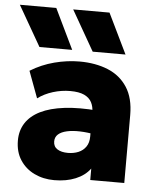

<svg xmlns="http://www.w3.org/2000/svg" viewBox="-71 -816 713 877"><g transform="rotate(5 286.0 -378.0)"><path d="M210.5 15Q160 15 119 -4.8Q78 -24.5 53.8 -61.8Q29.5 -99 29.5 -151.5Q29.5 -197 51.8 -231.5Q74 -266 118.2 -288Q162.5 -310 228.8 -318Q295 -326 383 -318.5L384 -208Q343 -216 308.5 -217Q274 -218 248.5 -212.2Q223 -206.5 209 -194Q195 -181.5 195 -161.5Q195 -138 213.2 -126.2Q231.5 -114.5 261.5 -114.5Q288.5 -114.5 310 -123.5Q331.5 -132.5 344.2 -151Q357 -169.5 357 -198V-309Q357 -334.5 346.8 -354.5Q336.5 -374.5 312.8 -385.8Q289 -397 248.5 -397Q208.5 -397 169.5 -385Q130.5 -373 100 -350.5L54.5 -473Q105.5 -504.5 164 -519.8Q222.5 -535 279 -535Q352.5 -535 409.2 -511.8Q466 -488.5 498.2 -439Q530.5 -389.5 530.5 -311.5V0H374.5V-52.5Q350.5 -20 308 -2.5Q265.5 15 210.5 15ZM334.5 -585 229 -769.5H395.5L485 -585ZM90.5 -585 -15.5 -769.5H151.5L240.5 -585Z"/></g></svg>

Font: Geologica Cursive ExtraBold
Style: Regular
Weight: 800
Designer: Sindre Bremnes, Frode Helland
Foundry: Monokrom Skriftforlag AS
Version: Version 1.010;gftools[0.9.28]